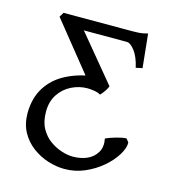

<svg xmlns="http://www.w3.org/2000/svg" viewBox="-98 -706 729 803"><g transform="rotate(15 266.5 -304.0)"><path d="M69 -595 81 -615H359Q391 -615 407.5 -616Q424 -617 445 -623L460 -477L432 -471Q422 -516 403 -541Q384 -566 368 -566H182L346 -368L326 -344L263 -354ZM268 -391Q287 -385 306.5 -379Q326 -373 346 -367Q338 -347 317 -324Q305 -331 288 -333.5Q271 -336 260 -336Q224 -336 191 -319.5Q158 -303 137.5 -272Q117 -241 117 -197Q117 -154 133 -125Q149 -96 173.5 -78.5Q198 -61 224.5 -52.5Q251 -44 273 -44Q308 -44 335 -56Q362 -68 376.5 -92.5Q391 -117 384 -152Q401 -160 427 -167.5Q453 -175 471 -176Q474 -173 477 -169Q480 -165 483 -161Q484 -138 465.5 -107.5Q447 -77 414.5 -49Q382 -21 340.5 -3Q299 15 253 15Q218 15 181.5 3.5Q145 -8 113.5 -31.5Q82 -55 63 -90Q44 -125 44 -173Q45 -238 74 -283.5Q103 -329 153.5 -355.5Q204 -382 268 -391Z"/></g></svg>

Font: ChillKai
Style: Regular
Weight: 400
Designer: ChillType
Foundry: 寒蝉字型
Version: Version 2.000